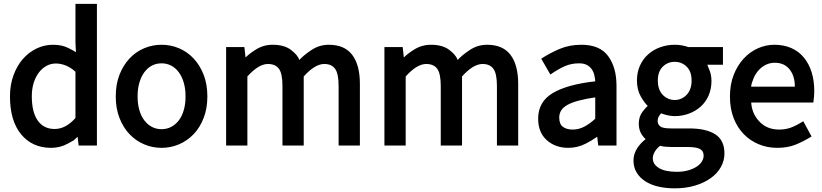

<svg xmlns="http://www.w3.org/2000/svg" viewBox="-20 -747 4305 1005"><path d="M364.7 -11.7 334.5 4.9Q294.9 26.9 248 26.9Q148.9 26.9 90.6 -43.9Q32.2 -114.7 32.2 -242.2Q32.2 -303.2 50.8 -353.5Q69.3 -403.8 100.1 -438.7Q130.9 -473.6 171.6 -493.2Q212.4 -512.7 257.8 -512.7Q303.2 -512.7 336.4 -496.3Q369.6 -480 377.4 -473.6L375 -524.4V-726.6H487.3V14.6H391.6L386.2 -30.8ZM146.5 -243.2Q146.5 -159.7 177.7 -115.7Q209 -71.8 266.1 -71.8Q295.9 -71.8 323.2 -86.7Q350.6 -101.6 375 -129.4V-371.6Q351.1 -393.1 325 -403.8Q298.8 -414.6 272 -414.6Q246.6 -414.6 224.1 -402.6Q201.7 -390.6 184.3 -368.4Q167 -346.2 156.7 -314.5Q146.5 -282.7 146.5 -243.2Z M585.9 -242.2Q585.9 -306.2 605.5 -356Q625 -405.8 658 -440.9Q690.9 -476.1 734.4 -494.4Q777.8 -512.7 825.7 -512.7Q873.5 -512.7 917 -494.4Q960.4 -476.1 993.4 -440.9Q1026.4 -405.8 1045.9 -356Q1065.4 -306.2 1065.4 -242.2Q1065.4 -179.2 1045.9 -129.2Q1026.4 -79.1 993.2 -44.4Q960 -9.8 916.7 8.5Q873.5 26.9 825.7 26.9Q777.8 26.9 734.6 8.5Q691.4 -9.8 658.2 -44.4Q625 -79.1 605.5 -129.2Q585.9 -179.2 585.9 -242.2ZM700.2 -242.2Q700.2 -202.1 709.5 -170.4Q718.8 -138.7 735.6 -116.7Q752.4 -94.7 775.1 -82.8Q797.9 -70.8 825.7 -70.8Q853 -70.8 876 -82.8Q898.9 -94.7 915.8 -116.7Q932.6 -138.7 941.9 -170.4Q951.2 -202.1 951.2 -242.2Q951.2 -282.2 941.9 -314.2Q932.6 -346.2 915.8 -368.9Q898.9 -391.6 876 -403.6Q853 -415.5 825.7 -415.5Q797.9 -415.5 775.1 -403.6Q752.4 -391.6 735.6 -368.9Q718.8 -346.2 709.5 -314.2Q700.2 -282.2 700.2 -242.2Z M1265.1 -446.3Q1288.6 -468.8 1318.8 -487.3Q1358.9 -512.7 1407.2 -512.7Q1468.3 -512.7 1503.7 -485.4Q1539.1 -458 1546.9 -433.1Q1569.3 -458 1610.6 -485.4Q1651.9 -512.7 1701.2 -512.7Q1783.7 -512.7 1823.7 -459.7Q1863.8 -406.7 1863.8 -308.1V14.6H1752.4V-296.9Q1752.4 -361.3 1734.1 -386.7Q1715.8 -412.1 1677.2 -412.1Q1628.4 -412.1 1569.8 -346.7V14.6H1458.5V-296.9Q1458.5 -361.3 1440.2 -386.7Q1421.9 -412.1 1382.3 -412.1Q1333.5 -412.1 1274.9 -346.7V14.6H1163.6V-500.5H1259.3Z M2093.8 -446.3Q2117.2 -468.8 2147.5 -487.3Q2187.5 -512.7 2235.8 -512.7Q2296.9 -512.7 2332.3 -485.4Q2367.7 -458 2375.5 -433.1Q2397.9 -458 2439.2 -485.4Q2480.5 -512.7 2529.8 -512.7Q2612.3 -512.7 2652.3 -459.7Q2692.4 -406.7 2692.4 -308.1V14.6H2581.1V-296.9Q2581.1 -361.3 2562.7 -386.7Q2544.4 -412.1 2505.9 -412.1Q2457 -412.1 2398.4 -346.7V14.6H2287.1V-296.9Q2287.1 -361.3 2268.8 -386.7Q2250.5 -412.1 2210.9 -412.1Q2162.1 -412.1 2103.5 -346.7V14.6H1992.2V-500.5H2087.9Z M3106 -31.7H3106.4ZM3106.4 -31.7Q3079.1 -11.7 3045.9 4.9Q3002.9 26.9 2954.6 26.9Q2887.2 26.9 2842 -13.4Q2796.9 -53.7 2796.9 -126Q2796.9 -214.4 2873.3 -259.8Q2949.7 -305.2 3095.7 -321.3Q3095.7 -329.6 3091.8 -349.4Q3087.9 -369.1 3078.1 -383.5Q3068.4 -397.9 3052.5 -406.7Q3036.6 -415.5 3010.7 -415.5Q2970.2 -415.5 2936 -400.4Q2901.9 -385.3 2860.8 -356.9L2813 -439.9Q2859.9 -470.2 2910.6 -491.5Q2961.4 -512.7 3023.4 -512.7Q3119.6 -512.7 3163.3 -453.4Q3207 -394 3207 -297.9V14.6H3111.3L3106 -31.7ZM2907.2 -131.8Q2907.2 -97.2 2926.8 -83Q2946.3 -68.8 2977.5 -68.8Q3009.3 -68.8 3038.3 -84Q3067.4 -99.1 3095.7 -125.5V-237.3Q3052.2 -231.4 3011.7 -220.9Q2971.2 -210.4 2948.2 -196.8Q2925.3 -183.1 2916.3 -167Q2907.2 -150.9 2907.2 -131.8Z M3397 82Q3397 112.8 3429.2 132.6Q3461.4 152.3 3523.4 152.3Q3556.6 152.3 3583 144.5Q3609.4 136.7 3627.2 124.8Q3645 112.8 3654.1 97.9Q3663.1 83 3663.1 67.9Q3663.1 43 3643.6 32.7Q3624 22.5 3579.6 22.5H3495.6Q3481 22.5 3463.4 21Q3445.8 19.5 3435.5 16.1Q3418 28.8 3407.5 46.9Q3397 64.9 3397 82ZM3359.4 -18.6Q3349.1 -27.3 3338.4 -43.9Q3323.7 -66.4 3323.7 -100.1Q3323.7 -135.7 3342.8 -161.6Q3358.4 -182.1 3370.6 -192.9V-192.4Q3353 -209.5 3335 -240.2Q3314 -276.9 3314 -325.2Q3314 -368.2 3329.6 -403.1Q3345.2 -438 3372.6 -462.4Q3399.9 -486.8 3436 -499.8Q3472.2 -512.7 3511.7 -512.7Q3533.2 -512.7 3551.8 -509Q3570.3 -505.4 3583 -500.5H3764.2V-408.2H3684.6Q3678.7 -414.1 3691.4 -385.5Q3704.1 -356.9 3704.1 -323.2Q3704.1 -281.2 3689 -246.8Q3673.8 -212.4 3647.7 -189Q3621.6 -165.5 3586.2 -152.3Q3550.8 -139.2 3511.7 -139.2Q3491.7 -139.2 3471.2 -144.3Q3450.7 -149.4 3440.9 -153.8Q3437 -150.4 3429.7 -139.4Q3422.4 -128.4 3422.4 -112.8Q3422.4 -96.7 3435.5 -85.7Q3448.7 -74.7 3493.7 -74.7H3587.4Q3676.8 -74.7 3724.4 -43.7Q3772 -12.7 3772 56.2Q3772 93.8 3753.4 127.2Q3734.9 160.6 3700.4 185.3Q3666 210 3618.2 224.4Q3570.3 238.8 3511.7 238.8Q3464.8 238.8 3425.8 229.7Q3386.7 220.7 3357.7 201.9Q3328.6 183.1 3312.3 156Q3295.9 128.9 3295.9 92.8Q3295.9 57.6 3316.9 26.4Q3335 0 3359.4 -18.6ZM3511.7 -223.6Q3529.8 -223.6 3545.4 -230.5Q3561 -237.3 3573.5 -250Q3585.9 -262.7 3593 -281.5Q3600.1 -300.3 3600.1 -325.2Q3600.1 -372.6 3574.5 -397.9Q3548.8 -423.3 3511.7 -423.3Q3474.6 -423.3 3449 -397.9Q3423.3 -372.6 3423.3 -325.2Q3423.3 -300.3 3430.2 -281.5Q3437 -262.7 3449.5 -250Q3461.9 -237.3 3477.8 -230.5Q3493.7 -223.6 3511.7 -223.6Z M3800.8 -242.2Q3800.8 -304.7 3820.3 -354.7Q3839.8 -404.8 3872.3 -439.9Q3904.8 -475.1 3946.5 -493.9Q3988.3 -512.7 4033.2 -512.7Q4082.5 -512.7 4122.1 -495.4Q4161.6 -478 4188.2 -445.3Q4214.8 -412.6 4228.5 -368.4Q4242.2 -324.2 4242.2 -270Q4242.2 -242.2 4237.3 -210.4H3912.1Q3915.5 -152.3 3955.1 -110.6Q3994.6 -68.8 4058.6 -68.8Q4090.8 -68.8 4118.4 -78.6Q4146 -88.4 4184.6 -112.3L4228 -32.7Q4182.6 -4.9 4142.1 11Q4101.6 26.9 4048.3 26.9Q3996.6 26.9 3951.4 8.1Q3906.2 -10.7 3872.6 -45.4Q3838.9 -80.1 3819.8 -129.6Q3800.8 -179.2 3800.8 -242.2ZM4140.6 -293.5Q4140.6 -349.1 4113 -383.8Q4085.4 -418.5 4035.6 -418.5Q4012.2 -418.5 3991.5 -409.2Q3970.7 -399.9 3953.6 -382.3Q3936.5 -364.7 3925 -338.4Q3913.6 -312 3911.6 -293.5Z"/></svg>

Font: Pyidaungsu
Style: Bold
Weight: 700
Designer: Sun Tun
Foundry: MCF
Version: Version 2.005 July 4, 2018; ttfautohint (v1.8.1)